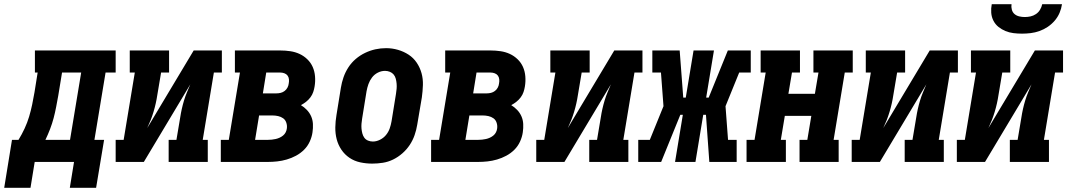

<svg xmlns="http://www.w3.org/2000/svg" viewBox="-65 -770 5085 913"><path d="M-45 123 -8 -105H23Q39 -131 52 -159Q65 -187 73.5 -215.5Q82 -244 88 -273Q94 -302 99 -331L114 -425H101V-530H485V-425H437L384 -105H430L392 123H267L287 0H100L80 123ZM268 -105 321 -425H230L212 -315Q207 -288 202 -261.5Q197 -235 190 -208.5Q183 -182 173 -156Q163 -130 151 -105Z M485 0V-105H523L576 -425H552V-530H739V-425H701L683 -318Q680 -298 675.5 -278Q671 -258 665 -238Q659 -218 651.5 -199Q644 -180 635 -161L856 -530H990V-425H952L899 -105H923V0H737V-105H774L792 -212Q795 -232 799.5 -252Q804 -272 810 -292Q816 -312 824 -331Q832 -350 840 -369L619 0Z M985 0V-105H1023L1076 -425H1052V-530H1268Q1292 -530 1315.5 -526.5Q1339 -523 1359.5 -513.5Q1380 -504 1396.5 -488Q1413 -472 1422 -451.5Q1431 -431 1433 -407Q1435 -383 1431 -359Q1429 -346 1424.5 -332.5Q1420 -319 1411 -307Q1402 -295 1390.5 -286Q1379 -277 1366 -270Q1381 -261 1394 -247.5Q1407 -234 1414.5 -217Q1422 -200 1423 -180.5Q1424 -161 1421 -141Q1418 -119 1408 -97Q1398 -75 1381 -58Q1364 -41 1342.5 -29.5Q1321 -18 1298.5 -11.5Q1276 -5 1253.5 -2.5Q1231 0 1209 0ZM1185 -326H1250Q1260 -326 1270 -328.5Q1280 -331 1288.5 -337.5Q1297 -344 1302 -353.5Q1307 -363 1308 -373Q1310 -383 1309 -393Q1308 -403 1302.5 -410.5Q1297 -418 1287.5 -421.5Q1278 -425 1268 -425H1201ZM1148 -105H1209Q1218 -105 1227.5 -106Q1237 -107 1246 -109Q1255 -111 1264 -115Q1273 -119 1281 -125.5Q1289 -132 1293.5 -141Q1298 -150 1299 -159Q1301 -173 1296.5 -186.5Q1292 -200 1281.5 -207.5Q1271 -215 1257.5 -218Q1244 -221 1230 -221H1167Z M1705 8Q1676 8 1648 2Q1620 -4 1597 -19.5Q1574 -35 1558.5 -58Q1543 -81 1536 -108Q1529 -135 1529.5 -164.5Q1530 -194 1535 -223L1556 -353Q1560 -378 1568.5 -402.5Q1577 -427 1591.5 -449.5Q1606 -472 1626.5 -489.5Q1647 -507 1671 -518.5Q1695 -530 1720 -535.5Q1745 -541 1771 -541Q1800 -541 1827.5 -533Q1855 -525 1878 -510Q1901 -495 1916.5 -472Q1932 -449 1939.5 -422Q1947 -395 1946 -365.5Q1945 -336 1941 -307L1919 -177Q1915 -152 1906.5 -127.5Q1898 -103 1883.5 -81Q1869 -59 1848.5 -41Q1828 -23 1804.5 -11.5Q1781 0 1755.5 4Q1730 8 1705 8ZM1708 -97Q1725 -97 1742 -105.5Q1759 -114 1770.5 -128Q1782 -142 1788 -159Q1794 -176 1797 -194L1818 -324Q1820 -336 1821 -348Q1822 -360 1821 -372Q1820 -384 1817 -395.5Q1814 -407 1807 -415.5Q1800 -424 1789 -428.5Q1778 -433 1766 -433Q1748 -433 1731.5 -424.5Q1715 -416 1704 -401.5Q1693 -387 1687 -370Q1681 -353 1678 -336L1657 -206Q1655 -194 1654 -182Q1653 -170 1654 -158.5Q1655 -147 1658 -135.5Q1661 -124 1667.5 -115Q1674 -106 1685 -101.5Q1696 -97 1708 -97Z M1985 0V-105H2023L2076 -425H2052V-530H2268Q2292 -530 2315.5 -526.5Q2339 -523 2359.5 -513.5Q2380 -504 2396.5 -488Q2413 -472 2422 -451.5Q2431 -431 2433 -407Q2435 -383 2431 -359Q2429 -346 2424.5 -332.5Q2420 -319 2411 -307Q2402 -295 2390.5 -286Q2379 -277 2366 -270Q2381 -261 2394 -247.5Q2407 -234 2414.5 -217Q2422 -200 2423 -180.5Q2424 -161 2421 -141Q2418 -119 2408 -97Q2398 -75 2381 -58Q2364 -41 2342.5 -29.5Q2321 -18 2298.5 -11.5Q2276 -5 2253.5 -2.5Q2231 0 2209 0ZM2185 -326H2250Q2260 -326 2270 -328.5Q2280 -331 2288.5 -337.5Q2297 -344 2302 -353.5Q2307 -363 2308 -373Q2310 -383 2309 -393Q2308 -403 2302.5 -410.5Q2297 -418 2287.5 -421.5Q2278 -425 2268 -425H2201ZM2148 -105H2209Q2218 -105 2227.5 -106Q2237 -107 2246 -109Q2255 -111 2264 -115Q2273 -119 2281 -125.5Q2289 -132 2293.5 -141Q2298 -150 2299 -159Q2301 -173 2296.5 -186.5Q2292 -200 2281.5 -207.5Q2271 -215 2257.5 -218Q2244 -221 2230 -221H2167Z M2485 0V-105H2523L2576 -425H2552V-530H2739V-425H2701L2683 -318Q2680 -298 2675.5 -278Q2671 -258 2665 -238Q2659 -218 2651.5 -199Q2644 -180 2635 -161L2856 -530H2990V-425H2952L2899 -105H2923V0H2737V-105H2774L2792 -212Q2795 -232 2799.5 -252Q2804 -272 2810 -292Q2816 -312 2824 -331Q2832 -350 2840 -369L2619 0Z M2970 0V-105H3025L3090 -265L3078 -425H3037V-530H3167L3184 -306H3196L3233 -530H3330L3293 -306H3305L3396 -530H3505V-425H3450L3385 -265L3397 -105H3438V0H3308L3292 -224H3279L3242 0H3145L3182 -224H3170L3079 0Z M3485 0V-105H3523L3576 -425H3552V-530H3739V-425H3701L3684 -324H3810L3827 -425H3803V-530H3990V-425H3952L3899 -105H3923V0H3737V-105H3774L3793 -219H3667L3648 -105H3672V0Z M3985 0V-105H4023L4076 -425H4052V-530H4239V-425H4201L4183 -318Q4180 -298 4175.5 -278Q4171 -258 4165 -238Q4159 -218 4151.5 -199Q4144 -180 4135 -161L4356 -530H4490V-425H4452L4399 -105H4423V0H4237V-105H4274L4292 -212Q4295 -232 4299.5 -252Q4304 -272 4310 -292Q4316 -312 4324 -331Q4332 -350 4340 -369L4119 0Z M4485 0V-105H4523L4576 -425H4552V-530H4739V-425H4701L4683 -318Q4680 -298 4675.5 -278Q4671 -258 4665 -238Q4659 -218 4651.5 -199Q4644 -180 4635 -161L4856 -530H4990V-425H4952L4899 -105H4923V0H4737V-105H4774L4792 -212Q4795 -232 4799.5 -252Q4804 -272 4810 -292Q4816 -312 4824 -331Q4832 -350 4840 -369L4619 0ZM4795 -610Q4774 -610 4754 -612.5Q4734 -615 4716 -622.5Q4698 -630 4683 -642Q4668 -654 4659 -671.5Q4650 -689 4648.5 -709.5Q4647 -730 4651 -750H4745Q4743 -737 4746.5 -724Q4750 -711 4759.5 -703Q4769 -695 4782 -692Q4795 -689 4808 -689Q4822 -689 4835.5 -692Q4849 -695 4861 -703Q4873 -711 4880.5 -723.5Q4888 -736 4891 -750H4985Q4982 -729 4973.5 -709Q4965 -689 4950.5 -672Q4936 -655 4917.5 -642.5Q4899 -630 4878 -622.5Q4857 -615 4836 -612.5Q4815 -610 4795 -610Z"/></svg>

Font: Iosevka Slab Extrabold Oblique
Style: Regular
Weight: 800
Italic angle: -9°
Monospace: yes
Designer: Belleve Invis
Foundry: Belleve Invis
Version: Version 11.1.1; ttfautohint (v1.8.3)